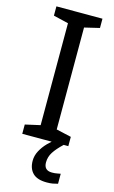

<svg xmlns="http://www.w3.org/2000/svg" viewBox="-140 -766 618 1039"><g transform="rotate(15 169.5 -247.0)"><path d="M298 0H40V-52L124 -71V-642L40 -662V-714H298V-662L214 -642V-71L298 -52ZM204 116Q204 161 249 161Q266 161 277.5 158.5Q289 156 297 155V211Q283 215 269 217.5Q255 220 235 220Q182 220 157 195Q132 170 132 126Q132 97 146.5 70Q161 43 182.5 21Q204 -1 224 -15L272 0Q238 32 221 58.5Q204 85 204 116Z"/></g></svg>

Font: Noto Sans Nabataean
Style: Regular
Weight: 400
Designer: Monotype Design Team
Foundry: Monotype Imaging Inc.
Version: Version 2.001; ttfautohint (v1.8.4.7-5d5b)